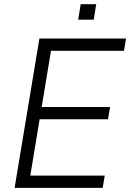

<svg xmlns="http://www.w3.org/2000/svg" viewBox="-20 -915 634 935"><path d="M372.9 -894.5 360.8 -819.2H436.4L448.5 -894.5ZM51.1 0H480.1L490.1 -59.7H127.5L172.9 -334.2H506L516 -393.8H182.9L228.3 -667.6H583.8L593.8 -727.3H171.9Z"/></svg>

Font: TID UI Light
Style: Italic
Weight: 300
Italic angle: -9.39999°
Designer: The TID Project Authors
Foundry: Bakken & Bæck
Version: Version 1.001;hotconv 1.0.109;makeotfexe 2.5.65596